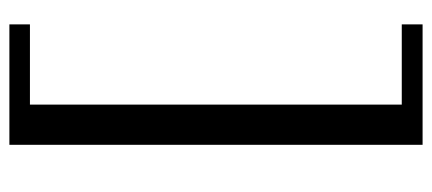

<svg xmlns="http://www.w3.org/2000/svg" viewBox="-279 -503 933 415"><g transform="rotate(-90 187.5 -295.5)"><path d="M342.3 151.4H82V-741.7H342.3V-697.3H168.9V106.4H342.3Z"/></g></svg>

Font: UniBurma_GGSerif
Style: Book
Weight: 400
Designer: Victor San Kho Lin (for Burmese only and related typography optimization with it)
Foundry: http://www.unimm.org
Version: 2.0